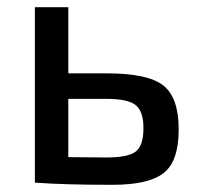

<svg xmlns="http://www.w3.org/2000/svg" viewBox="-20 -508 558 534"><path d="M170 -304H277Q391 -304 434 -270.5Q477 -237 477 -148Q477 -60 435.5 -27Q394 6 293 6Q157 6 79 0H77V-488H170ZM170 -71 277 -70Q336 -70 357.5 -86.5Q379 -103 379 -152Q379 -198 357.5 -215.5Q336 -233 277 -233H170Z"/></svg>

Font: Exo 2.0 Medium
Style: Regular
Weight: 500
Designer: Natanael Gama
Version: Version 1.001;PS 001.001;hotconv 1.0.70;makeotf.lib2.5.58329